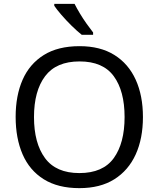

<svg xmlns="http://www.w3.org/2000/svg" viewBox="-20 -964 821 994"><path d="M720 -358Q720 -247 682.5 -164.5Q645 -82 572 -36Q499 10 391 10Q280 10 206.5 -36Q133 -82 97 -165Q61 -248 61 -359Q61 -469 97 -551Q133 -633 206.5 -679Q280 -725 392 -725Q499 -725 572 -679.5Q645 -634 682.5 -551.5Q720 -469 720 -358ZM156 -358Q156 -223 213 -145.5Q270 -68 391 -68Q513 -68 569 -145.5Q625 -223 625 -358Q625 -493 569 -569.5Q513 -646 392 -646Q271 -646 213.5 -569.5Q156 -493 156 -358ZM366 -944Q377 -922 393.5 -894.5Q410 -867 428.5 -841Q447 -815 462 -796V-784H403Q380 -802 351 -830.5Q322 -859 297.5 -887.5Q273 -916 261 -934V-944Z"/></svg>

Font: Noto Sans Syloti Nagri
Style: Regular
Weight: 400
Designer: Monotype Design Team
Foundry: Monotype Imaging Inc.
Version: Version 2.003; ttfautohint (v1.8.4.7-5d5b)